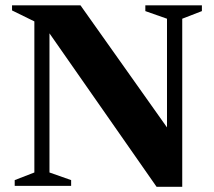

<svg xmlns="http://www.w3.org/2000/svg" viewBox="-20 -695 801 718"><path d="M108.5 -50V-615L25 -656V-675H281L643.5 -163.5L604.5 -137V-625L523.5 -653.5V-675H735V-653.5L661.5 -625V3.5H565.5L141.5 -604L165 -621V-50L246 -21.5V0H35V-21.5Z"/></svg>

Font: Newsreader 24pt
Style: Bold
Weight: 700
Designer: Hugues Gentile
Foundry: Production Type
Version: Version 1.003